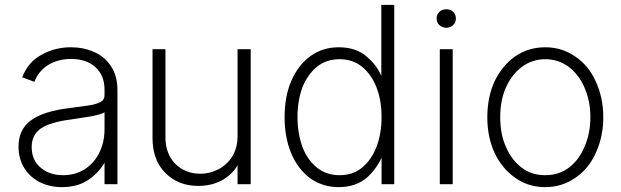

<svg xmlns="http://www.w3.org/2000/svg" viewBox="-20 -752 2550 788"><path d="M146 -3Q105 -23 81 -60Q56 -99 56 -150Q56 -221 107 -258Q158 -296 269 -309L342 -319Q372 -323 392 -333Q409 -342 409 -361V-384Q409 -442 372 -476Q335 -510 272 -510Q218 -510 177 -485Q137 -459 121 -416L71 -435Q97 -500 152 -528Q206 -558 271 -558Q323 -558 365 -539Q407 -522 435 -481Q462 -442 462 -381V4H409V-94H414Q392 -49 347 -17Q302 16 234 16Q185 16 146 -3ZM327 -57Q365 -81 387 -124Q409 -168 409 -221V-291Q399 -284 357 -275Q334 -271 274 -262Q186 -251 148 -225Q110 -198 110 -149Q110 -94 147 -64Q182 -33 239 -33Q288 -33 327 -57Z M1009 -550V4H955V-84H960Q943 -45 898 -16Q853 11 794 11Q711 11 659 -42Q606 -94 606 -186V-550H659V-188Q659 -122 699 -80Q740 -39 803 -39Q842 -39 878 -58Q913 -77 934 -111Q955 -146 955 -194V-550Z M1252 -21Q1202 -59 1175 -123Q1148 -189 1148 -271Q1148 -355 1175 -419Q1204 -485 1253 -521Q1304 -558 1370 -558Q1443 -558 1487 -518Q1532 -479 1550 -428H1545V-732H1598V4H1546V-115H1550Q1531 -65 1487 -24Q1441 16 1370 16Q1304 16 1252 -21ZM1466 -64Q1504 -95 1525 -149Q1546 -203 1546 -272Q1546 -340 1525 -394Q1504 -447 1466 -478Q1428 -509 1374 -509Q1319 -509 1281 -478Q1242 -446 1221 -393Q1201 -338 1201 -272Q1201 -205 1221 -150Q1241 -96 1281 -64Q1319 -33 1374 -33Q1428 -33 1466 -64Z M1838 -550V4H1785V-550ZM1783 -649Q1772 -660 1772 -676Q1772 -693 1783 -703Q1794 -714 1812 -714Q1829 -714 1840 -703Q1851 -693 1851 -676Q1851 -660 1840 -649Q1827 -638 1812 -638Q1796 -638 1783 -649Z M2095 -22Q2042 -58 2010 -124Q1980 -189 1980 -271Q1980 -353 2010 -419Q2042 -484 2095 -521Q2149 -558 2218 -558Q2286 -558 2341 -520Q2396 -483 2425 -418Q2456 -351 2456 -271Q2456 -191 2425 -124Q2396 -59 2341 -22Q2286 16 2218 16Q2148 16 2095 -22ZM2315 -64Q2357 -96 2379 -150Q2403 -204 2403 -271Q2403 -338 2379 -392Q2357 -444 2315 -477Q2272 -509 2218 -509Q2164 -509 2121 -477Q2080 -446 2056 -392Q2033 -340 2033 -271Q2033 -202 2056 -150Q2079 -96 2121 -64Q2161 -33 2218 -33Q2274 -33 2315 -64Z"/></svg>

Font: Sinter Light
Style: Regular
Weight: 300
Foundry: Adobe & rsms
Version: Version 1.000